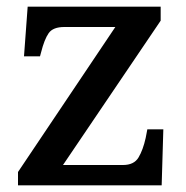

<svg xmlns="http://www.w3.org/2000/svg" viewBox="-20 -556 557 576"><path d="M34 0V-40L326 -475H173Q139 -475 126 -456.5Q113 -438 103 -398L100 -387H52L63 -536H462V-494L169 -61H349Q382 -61 395.5 -83.5Q409 -106 417 -142L422 -168H470L465 0Z"/></svg>

Font: Noto Serif Tibetan Medium
Style: Regular
Weight: 500
Designer: Monotype Design Team
Foundry: Monotype Imaging Inc.
Version: Version 2.103; ttfautohint (v1.8.4.7-5d5b)